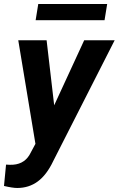

<svg xmlns="http://www.w3.org/2000/svg" viewBox="-47 -731 597 966"><path d="M225.6 -201.2 376.5 -528.3H529.8L220.7 79.6Q187.5 149.4 142.8 182.1Q98.1 214.8 39.6 214.8Q16.6 214.8 -26.9 204.6L-16.6 97.2L2.4 98.1Q69.8 100.1 101.1 48.8L131.3 -7.3L44.9 -528.3H187.5ZM479 -629.4H132.3L145.5 -710.9H492.2Z"/></svg>

Font: RobotoInd
Style: Bold Italic
Weight: 700
Italic angle: -12°
Designer: Google
Version: Version 2.001150; 2014